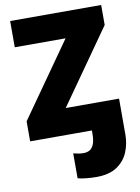

<svg xmlns="http://www.w3.org/2000/svg" viewBox="-104 -783 819 1124"><g transform="rotate(-10 305.5 -220.5)"><path d="M376 273Q350 273 318 270Q286 267 266 261V113Q286 118 299 120Q312 122 328 122Q346 122 361.5 114Q377 106 387 83.5Q397 61 397 18V0H30V-119L339 -558H37V-714H578V-595L269 -156H586V58Q586 113 565.5 162Q545 211 499 242Q453 273 376 273Z"/></g></svg>

Font: Noto Sans Black
Style: Regular
Weight: 900
Designer: Monotype Design Team
Foundry: Monotype Imaging Inc.
Version: Version 2.007